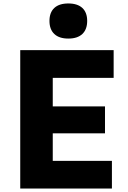

<svg xmlns="http://www.w3.org/2000/svg" viewBox="-20 -1090 740 1110"><path d="M97 0V-800H637V-640H285V-475H587V-319H285V-160H627V0ZM375 -867Q322 -867 294 -893.5Q266 -920 266 -969Q266 -1018 294 -1044Q322 -1070 375 -1070Q428 -1070 456 -1044Q484 -1018 484 -969Q484 -920 456 -893.5Q428 -867 375 -867Z"/></svg>

Font: Martian Mono ExtraBold
Style: Regular
Weight: 800
Monospace: yes
Designer: Roman Shamin
Foundry: Evil Martians
Version: Version 1.000; ttfautohint (v1.8.4.7-5d5b)